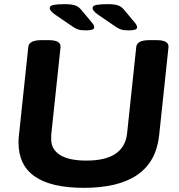

<svg xmlns="http://www.w3.org/2000/svg" viewBox="-20 -895 860 923"><path d="M383 8Q69 8 69 -210Q69 -218 69.5 -226.5Q70 -235 71 -244L116 -669Q119 -702 179 -702H214Q274 -702 271 -668L227 -254Q226 -248 226 -226Q226 -177 268.5 -150Q311 -123 396 -123Q577 -123 591 -254L635 -669Q638 -702 698 -702H733Q793 -702 790 -668L745 -244Q718 8 383 8ZM394 -749Q368 -749 355 -753.5Q342 -758 328 -768L246 -824Q219 -843 219 -856Q219 -868 238 -871.5Q257 -875 292 -875Q324 -875 341.5 -869Q359 -863 373 -845L423 -785Q429 -778 431 -772.5Q433 -767 433 -763Q433 -749 394 -749ZM600 -749Q574 -749 561 -753.5Q548 -758 534 -768L452 -824Q425 -843 425 -856Q425 -868 444 -871.5Q463 -875 498 -875Q530 -875 547.5 -869Q565 -863 579 -845L629 -785Q635 -778 637 -772.5Q639 -767 639 -763Q639 -749 600 -749Z"/></svg>

Font: Asap Expanded Expanded Regular
Style: Bold Italic
Weight: 700
Width: 7
Italic angle: -6°
Designer: Pablo Cosgaya
Foundry: Omnibus-Type
Version: Version 3.001; ttfautohint (v1.8.4.7-5d5b)